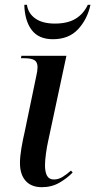

<svg xmlns="http://www.w3.org/2000/svg" viewBox="-20 -768 396 798"><path d="M154 10Q110 10 86.5 -16.5Q63 -43 63 -90Q63 -117 69 -152.5Q75 -188 83 -222L131 -453Q136 -474 136 -489Q136 -510 123 -518Q110 -526 81 -526H67L69 -536H256L180 -181Q175 -159 171 -129.5Q167 -100 167 -82Q167 -53 175.5 -37.5Q184 -22 204 -22Q223 -22 240.5 -33Q258 -44 275 -59L282 -51Q260 -28 227.5 -9Q195 10 154 10ZM200 -605Q141 -605 112 -643Q83 -681 81 -748H92Q97 -712 127 -691Q157 -670 208 -670Q261 -670 294 -690Q327 -710 345 -748H356Q343 -688 304.5 -646.5Q266 -605 200 -605Z"/></svg>

Font: Noto Serif Display SemiCondensed Medium
Style: Italic
Weight: 500
Width: 4
Italic angle: -12°
Designer: Monotype Design Team
Foundry: Monotype Imaging Inc.
Version: Version 2.009